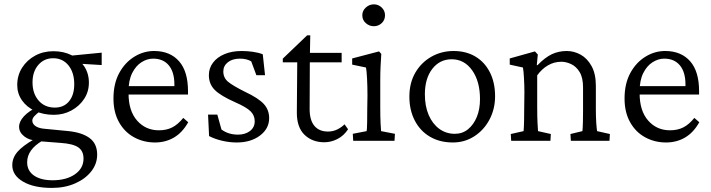

<svg xmlns="http://www.w3.org/2000/svg" viewBox="-20 -666 3364 908"><path d="M225.6 222.7Q139.6 222.7 88.9 192.9Q38.1 163.1 38.1 115.2Q38.1 81.1 62 52.7Q85.9 24.4 143.6 -8.8L179.7 0Q144.5 20.5 126.5 45.9Q108.4 71.3 108.4 101.6Q108.4 141.6 140.6 164.1Q172.9 186.5 228.5 186.5Q293.9 186.5 334.5 158.2Q375 129.9 375 84Q375 47.9 350.1 30.8Q325.2 13.7 266.6 9.8L167 2L151.4 -2Q119.1 -2 94.7 -21Q70.3 -40 70.3 -66.4Q70.3 -91.8 93.8 -116.7Q117.2 -141.6 160.2 -162.1L171.9 -141.6Q151.4 -127 142.1 -116.2Q132.8 -105.5 132.8 -95.7Q132.8 -81.1 146.5 -70.8Q160.2 -60.5 184.6 -57.6L304.7 -45.9Q369.1 -39.1 404.3 -12.7Q439.5 13.7 439.5 65.4Q439.5 109.4 411.1 145Q382.8 180.7 334.5 201.7Q286.1 222.7 225.6 222.7ZM234.4 -123Q185.5 -123 146 -141.1Q106.4 -159.2 84 -191.4Q61.5 -223.6 61.5 -263.7Q61.5 -309.6 84.5 -345.7Q107.4 -381.8 146 -402.8Q184.6 -423.8 232.4 -423.8Q281.2 -423.8 318.8 -404.8Q356.4 -385.7 378.4 -352.1Q400.4 -318.4 400.4 -275.4Q400.4 -232.4 377.9 -198.2Q355.5 -164.1 317.9 -143.6Q280.3 -123 234.4 -123ZM239.3 -157.2Q282.2 -157.2 306.6 -187Q331.1 -216.8 331.1 -267.6Q331.1 -323.2 303.7 -356.9Q276.4 -390.6 231.4 -390.6Q188.5 -390.6 161.1 -358.9Q133.8 -327.1 133.8 -276.4Q133.8 -223.6 162.6 -190.4Q191.4 -157.2 239.3 -157.2ZM460.9 -358.4 348.6 -365.2 310.5 -402.3 460.9 -417Z M712.9 7.8Q659.2 7.8 614.3 -16.6Q569.3 -41 543 -87.9Q516.6 -134.8 516.6 -200.2Q516.6 -270.5 543.9 -320.8Q571.3 -371.1 616.2 -398.4Q661.1 -425.8 711.9 -424.8Q785.2 -423.8 827.1 -376Q869.1 -328.1 869.1 -234.4V-218.8H565.4V-258.8H814.5L804.7 -249V-266.6Q804.7 -325.2 778.3 -356.9Q752 -388.7 704.1 -388.7Q675.8 -388.7 648.9 -371.6Q622.1 -354.5 605 -320.3Q587.9 -286.1 587.9 -234.4V-224.6Q587.9 -141.6 628.4 -95.7Q668.9 -49.8 731.4 -49.8Q767.6 -49.8 794.4 -63.5Q821.3 -77.1 846.7 -108.4L870.1 -87.9Q842.8 -39.1 802.7 -15.6Q762.7 7.8 712.9 7.8Z M1099.6 7.8Q1064.5 7.8 1029.8 -0.5Q995.1 -8.8 968.8 -22.5L963.9 -124H1007.8L1027.3 -53.7Q1059.6 -29.3 1105.5 -29.3Q1139.6 -29.3 1162.1 -46.4Q1184.6 -63.5 1184.6 -92.8Q1184.6 -120.1 1165 -139.6Q1145.5 -159.2 1091.8 -182.6Q1023.4 -212.9 995.6 -240.7Q967.8 -268.6 967.8 -310.5Q967.8 -343.8 987.3 -369.6Q1006.8 -395.5 1042 -410.2Q1077.1 -424.8 1123 -424.8Q1149.4 -424.8 1176.8 -420.9Q1204.1 -417 1222.7 -409.2L1233.4 -310.5H1192.4L1168 -376Q1158.2 -381.8 1144.5 -385.3Q1130.9 -388.7 1115.2 -388.7Q1079.1 -388.7 1057.6 -371.6Q1036.1 -354.5 1036.1 -328.1Q1036.1 -297.9 1058.6 -279.3Q1081.1 -260.7 1137.7 -232.4Q1202.1 -202.1 1227.5 -174.3Q1252.9 -146.5 1252.9 -107.4Q1252.9 -57.6 1209.5 -24.9Q1166 7.8 1099.6 7.8Z M1626 -54.7Q1606.4 -24.4 1576.2 -8.8Q1545.9 6.8 1513.7 6.8Q1457 6.8 1420.4 -28.3Q1383.8 -63.5 1383.8 -132.8L1385.7 -371.1H1317.4V-388.7L1432.6 -499H1447.3L1445.3 -393.6L1444.3 -150.4Q1444.3 -97.7 1466.8 -70.8Q1489.3 -43.9 1531.2 -43.9Q1554.7 -43.9 1574.7 -53.7Q1594.7 -63.5 1609.4 -78.1ZM1417 -371.1V-416H1595.7V-371.1Z M1650.4 0 1648.4 -33.2 1713.9 -45.9Q1714.8 -49.8 1715.3 -58.6Q1715.8 -67.4 1716.3 -89.4Q1716.8 -111.3 1716.8 -152.3L1717.8 -213.9Q1717.8 -258.8 1715.8 -294.9Q1713.9 -331.1 1710.9 -346.7L1645.5 -360.4V-389.6L1772.5 -422.9L1783.2 -411.1Q1781.2 -380.9 1779.8 -352.1Q1778.3 -323.2 1778.3 -284.2V-161.1Q1778.3 -113.3 1779.8 -83.5Q1781.2 -53.7 1782.2 -45.9L1847.7 -33.2L1845.7 0ZM1748 -542Q1726.6 -542 1710 -556.6Q1693.4 -571.3 1693.4 -593.8Q1693.4 -615.2 1710 -630.4Q1726.6 -645.5 1748 -645.5Q1769.5 -645.5 1785.2 -630.4Q1800.8 -615.2 1800.8 -593.8Q1800.8 -571.3 1785.2 -556.6Q1769.5 -542 1748 -542Z M2122.1 7.8Q2059.6 7.8 2013.2 -19.5Q1966.8 -46.9 1941.4 -96.2Q1916 -145.5 1916 -209Q1916 -273.4 1943.8 -321.8Q1971.7 -370.1 2019.5 -397.5Q2067.4 -424.8 2125 -424.8Q2184.6 -424.8 2228.5 -398.4Q2272.5 -372.1 2296.9 -323.7Q2321.3 -275.4 2321.3 -210.9Q2321.3 -150.4 2294.9 -100.6Q2268.6 -50.8 2223.1 -21.5Q2177.7 7.8 2122.1 7.8ZM2130.9 -33.2Q2167 -33.2 2193.4 -54.7Q2219.7 -76.2 2234.9 -112.8Q2250 -149.4 2250 -197.3Q2250 -281.2 2212.9 -333.5Q2175.8 -385.7 2116.2 -385.7Q2059.6 -385.7 2024.4 -340.3Q1989.3 -294.9 1989.3 -219.7Q1989.3 -164.1 2007.3 -122.1Q2025.4 -80.1 2057.6 -56.6Q2089.8 -33.2 2130.9 -33.2Z M2397.5 0 2395.5 -32.2 2456.1 -45.9Q2457 -54.7 2457.5 -65.9Q2458 -77.1 2458.5 -97.7Q2459 -118.2 2459 -152.3L2460 -229.5Q2460 -261.7 2458 -296.4Q2456.1 -331.1 2453.1 -346.7L2390.6 -360.4V-389.6L2509.8 -422.9L2523.4 -408.2L2518.6 -358.4L2521.5 -357.4Q2557.6 -394.5 2589.8 -409.7Q2622.1 -424.8 2660.2 -424.8Q2694.3 -424.8 2725.6 -407.7Q2756.8 -390.6 2777.3 -354Q2797.9 -317.4 2797.9 -259.8V-149.4Q2797.9 -113.3 2799.8 -85Q2801.8 -56.6 2803.7 -45.9L2864.3 -32.2L2862.3 0H2679.7L2677.7 -32.2L2734.4 -45.9Q2735.4 -53.7 2735.8 -64.5Q2736.3 -75.2 2736.8 -93.3Q2737.3 -111.3 2737.3 -140.6V-252.9Q2737.3 -298.8 2721.2 -325.2Q2705.1 -351.6 2681.2 -362.8Q2657.2 -374 2634.8 -374Q2600.6 -374 2571.3 -356.9Q2542 -339.8 2520.5 -309.6V-161.1Q2520.5 -112.3 2522 -85.4Q2523.4 -58.6 2524.4 -45.9L2585 -32.2L2583 0Z M3129.9 7.8Q3076.2 7.8 3031.2 -16.6Q2986.3 -41 2960 -87.9Q2933.6 -134.8 2933.6 -200.2Q2933.6 -270.5 2960.9 -320.8Q2988.3 -371.1 3033.2 -398.4Q3078.1 -425.8 3128.9 -424.8Q3202.1 -423.8 3244.1 -376Q3286.1 -328.1 3286.1 -234.4V-218.8H2982.4V-258.8H3231.4L3221.7 -249V-266.6Q3221.7 -325.2 3195.3 -356.9Q3168.9 -388.7 3121.1 -388.7Q3092.8 -388.7 3065.9 -371.6Q3039.1 -354.5 3022 -320.3Q3004.9 -286.1 3004.9 -234.4V-224.6Q3004.9 -141.6 3045.4 -95.7Q3085.9 -49.8 3148.4 -49.8Q3184.6 -49.8 3211.4 -63.5Q3238.3 -77.1 3263.7 -108.4L3287.1 -87.9Q3259.8 -39.1 3219.7 -15.6Q3179.7 7.8 3129.9 7.8Z"/></svg>

Font: Crimson Pro ExtraLight Light
Style: Regular
Weight: 300
Version: Version 1.002